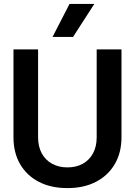

<svg xmlns="http://www.w3.org/2000/svg" viewBox="-20 -951 690 983"><path d="M325 12Q240 12 178 -20.5Q116 -53 82.5 -111.5Q49 -170 49 -248V-698H175V-248Q175 -201 193.5 -166.5Q212 -132 246 -113Q280 -94 325 -94Q371 -94 404.5 -113Q438 -132 456.5 -166.5Q475 -201 475 -248V-698H602V-248Q602 -170 568 -111.5Q534 -53 472 -20.5Q410 12 325 12ZM249 -762 336 -931H463L354 -762Z"/></svg>

Font: Azeret Mono Medium
Style: Regular
Weight: 500
Designer: Martin Vácha
Foundry: Displaay
Version: Version 1.002